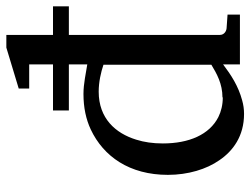

<svg xmlns="http://www.w3.org/2000/svg" viewBox="-112 -666 789 605"><g transform="rotate(-90 282.5 -363.5)"><path d="M278 -56C255 -56 234 -61 216 -70C161 -98 133 -162 133 -245C133 -276 137 -304 145 -329C165 -394 212 -447 296 -447C327 -447 357 -440 381 -432V-92C353 -75 321 -57 278 -57ZM289 -495C246 -495 209 -487 177 -472C92 -432 34 -350 34 -229C34 -165 52 -107 80 -67C109 -24 156 11 226 11C241 11 255 9 269 5C314 -7 349 -30 382 -55V-2H539V-41L496 -44C485 -45 475 -53 475 -65V-541H565V-591H475V-738H435L306 -699V-666H382V-591H237V-541H382V-483C355 -487 322 -495 289 -495Z"/></g></svg>

Font: Veleka
Style: Regular
Weight: 400
Designer: Stefan Peev, Context Ltd, 2016; SIL International, 1997-2014.
Foundry: Stefan Peev, Context Ltd, 2016
Version: Version 1.000